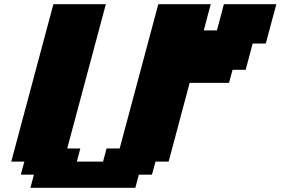

<svg xmlns="http://www.w3.org/2000/svg" viewBox="-20 -895 1337 915"><path d="M125 0H625L641.6 -62.5H704.1L721.2 -125H783.7Q800.8 -187.5 833.7 -312.5Q866.7 -437.5 883.8 -500H1071.3L1088.4 -562.5H1150.9Q1156.2 -583.5 1167.5 -625.2Q1178.7 -667 1184.1 -687.5H1246.6L1296.9 -875H1046.9Q1041.5 -854.5 1030.5 -812.5Q1019.5 -770.5 1013.7 -750H951.2Q956.5 -770.5 967.5 -812.5Q978.5 -854.5 984.4 -875H734.4L550.3 -187.5H487.8L471.2 -125H346.2L362.8 -187.5H300.3L484.4 -875H234.4L33.7 -125H96.2L79.1 -62.5H141.6Z"/></svg>

Font: Faithful 32x
Style: BoldOblique
Weight: 400
Foundry: Faithful Resource Pack
Version: Version 1.0; January 27, 2023